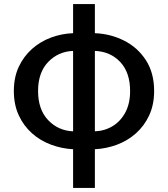

<svg xmlns="http://www.w3.org/2000/svg" viewBox="-20 -723 826 943"><path d="M339 -78V-473Q266 -470 216.5 -418.5Q167 -367 167 -276Q167 -185 216.5 -133Q266 -81 339 -78ZM339 200V10Q283 7 230.5 -12.5Q178 -32 137 -68.5Q96 -105 72 -157Q48 -209 48 -276Q48 -343 72 -394.5Q96 -446 137 -482.5Q178 -519 230.5 -538.5Q283 -558 339 -560V-703H446V-560Q523 -557 589.5 -523.5Q656 -490 696.5 -427.5Q737 -365 737 -276Q737 -209 713 -157Q689 -105 648 -68.5Q607 -32 555 -12.5Q503 7 446 10V200ZM446 -473V-78Q495 -80 534 -104Q573 -128 596 -171.5Q619 -215 619 -276Q619 -367 570.5 -418.5Q522 -470 446 -473Z"/></svg>

Font: Source Han Sans SC Medium
Style: Regular
Weight: 500
Designer: Ryoko NISHIZUKA 西塚涼子 (kana, bopomofo & ideographs); Paul D. Hunt (Latin, Greek & Cyrillic); Sandoll Communications 산돌커뮤니
Foundry: Adobe
Version: Version 2.004;hotconv 1.0.118;makeotfexe 2.5.65603